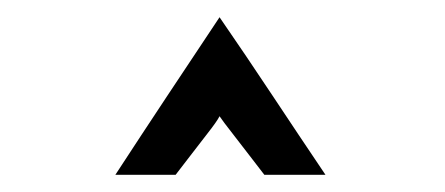

<svg xmlns="http://www.w3.org/2000/svg" viewBox="-20 -690 517 223"><path d="M287 -487Q283 -492 272 -506.5Q261 -521 250 -535Q239 -549 235 -555Q232 -549 221 -535Q210 -521 199 -506.5Q188 -492 184 -487H114Q144 -533 174.5 -579Q205 -625 235 -670Q266 -625 296.5 -579Q327 -533 358 -487Z"/></svg>

Font: Reem Kufi Medium
Style: Regular
Weight: 500
Designer: Khaled Hosny
Version: Version 1.001